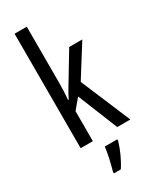

<svg xmlns="http://www.w3.org/2000/svg" viewBox="-246 -821 891 1104"><g transform="rotate(-30 199.5 -269.5)"><path d="M146 -383V-760H65V0H146V-199L201 -265L308 0H395L256 -330L386 -537H299L179 -338C167 -319 156 -298 145 -276H141C144 -311 146 -346 146 -383ZM273 71V61H190C186 101 169 174 158 210V221H204C231 181 259 120 273 71Z"/></g></svg>

Font: Noto Sans Gujarati UI ExtraCondensed
Style: Regular
Weight: 400
Width: 2
Designer: Jelle Bosma - Monotype Design Team, Universal Thirst
Foundry: Monotype Imaging Inc.
Version: Version 2.106